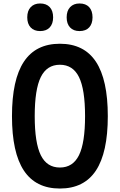

<svg xmlns="http://www.w3.org/2000/svg" viewBox="-20 -1069 690 1106"><path d="M325 17Q186 17 117.5 -86.5Q49 -190 49 -400Q49 -610 117.5 -713.5Q186 -817 325 -817Q464 -817 532.5 -713.5Q601 -610 601 -400Q601 -190 532.5 -86.5Q464 17 325 17ZM325 -104Q400 -104 435 -175Q470 -246 470 -400Q470 -554 435 -625Q400 -696 325 -696Q250 -696 215 -625Q180 -554 180 -400Q180 -246 215 -175Q250 -104 325 -104ZM211 -890Q176 -890 156.5 -911Q137 -932 137 -969Q137 -1007 157 -1028Q177 -1049 211 -1049Q247 -1049 266.5 -1028Q286 -1007 286 -969Q286 -932 266.5 -911Q247 -890 211 -890ZM438 -890Q403 -890 383.5 -911Q364 -932 364 -969Q364 -1007 384 -1028Q404 -1049 438 -1049Q474 -1049 493.5 -1028Q513 -1007 513 -969Q513 -932 493.5 -911Q474 -890 438 -890Z"/></svg>

Font: Martian Mono SemiCondensed Medium
Style: Regular
Weight: 500
Width: 4
Designer: Roman Shamin
Foundry: Evil Martians
Version: Version 1.000